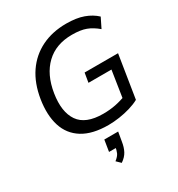

<svg xmlns="http://www.w3.org/2000/svg" viewBox="-224 -859 1181 1273"><g transform="rotate(-30 366.5 -222.0)"><path d="M383 9Q261 9 187 -37Q113 -83 86.5 -167Q60 -251 78 -365Q96 -477 149 -554.5Q202 -632 285 -673Q368 -714 475 -714Q552 -714 606 -694.5Q660 -675 697 -640L660 -565Q619 -600 577.5 -615.5Q536 -631 471 -631Q348 -631 272 -558.5Q196 -486 175 -354Q154 -221 205 -147Q256 -73 390 -73Q441 -73 486 -82Q531 -91 576 -109L546 -61L583 -300H407L419 -372H675L623 -45Q592 -28 551.5 -16Q511 -4 467 2.5Q423 9 383 9ZM333 270 302 240Q329 219 337.5 199.5Q346 180 350 153L370 165H296L310 78H416L404 148Q398 188 382.5 217.5Q367 247 333 270Z"/></g></svg>

Font: Mulish ExtraLight Medium
Style: Italic
Weight: 500
Italic angle: -9°
Version: Version 3.603